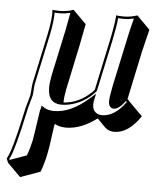

<svg xmlns="http://www.w3.org/2000/svg" viewBox="-60 -484 666 822"><g transform="rotate(5 273.5 -72.5)"><path d="M214.4 -40Q280.3 -43.9 334 -95.7Q339.4 -101.1 343.3 -106L389.2 -321.8Q405.3 -397.9 406.7 -431.2Q418.9 -429.2 441.4 -429.2Q470.7 -429.7 497.1 -439L553.7 -382.3Q553.7 -381.3 530.3 -286.6L486.3 -78.6L497.1 -66.9L553.7 -10.3Q502.4 65.9 441.4 66.4Q417 65.4 402.8 52.2L366.2 15.1Q299.8 65.9 233.4 66.4Q204.1 65.9 186 54.7L185.5 56.2Q184.1 60.1 183.6 61.5Q182.1 68.4 178.7 96.7Q170.9 159.2 163.6 192.4Q154.8 231.9 142.6 263.7L57.1 294.4L0.5 237.8L-6.8 220.2Q14.2 184.6 45.4 40Q48.3 25.4 52.7 6.8Q55.7 -7.8 62.5 -30.3Q68.4 -49.3 70.3 -59.1Q71.3 -64 72.3 -78.6Q73.7 -101.6 75.7 -111.8L120.6 -321.8Q136.2 -395.5 132.8 -431.2Q145 -429.2 167 -429.2Q196.3 -429.7 223.1 -439L279.8 -382.3Q279.8 -381.3 261.2 -286.6L221.2 -97.7Q214.4 -62.5 214.4 -40ZM464.4 -345.2Q469.7 -371.1 483.4 -424.3Q461.4 -418.9 441.4 -418.9Q428.7 -418.9 416 -419.9Q413.1 -385.7 399.4 -319.8L352.5 -101.6L351.1 -99.6Q304.2 -46.4 236.3 -32.7Q220.7 -29.8 206.5 -29.8Q148.9 -29.8 147.5 -95.7Q147.5 -97.7 147.5 -98.6Q147.9 -122.6 154.8 -156.2L195.3 -345.2Q200.7 -371.6 210.4 -424.8Q188 -419.4 167 -418.9Q154.8 -418.9 143.1 -419.9Q143.6 -382.3 130.4 -319.8L85.4 -109.9Q83.5 -100.6 82.5 -80.1Q81.5 -63 80.1 -57.1Q77.6 -46.4 71.8 -26.9Q64.9 -3.9 62.5 9.3Q27.3 173.3 8.8 211.9Q6.3 216.8 4.4 220.7L5.9 225.1L78.1 199.2Q89.4 169.4 97.2 133.8Q99.6 122.6 115.2 15.6Q116.7 7.3 117.2 2.9Q118.2 -1.5 119.6 -4.9L122.6 -18.6L134.8 -10.3Q150.9 -0.5 176.8 0Q247.6 0 322.8 -65.4Q325.7 -67.9 327.6 -69.3L350.1 -89.8L343.8 -60.1Q334.5 -10.3 373.5 -1Q379.4 0 384.8 0Q438.5 -1.5 484.4 -65.9L480.5 -69.8Q453.1 -32.2 430.7 -32.2Q408.7 -33.7 408.2 -63Q408.7 -83 418.9 -133.3Z"/></g></svg>

Font: Linux Biolinum Shadow O
Style: Italic
Weight: 400
Italic angle: -12°
Designer: Philipp H. Poll
Foundry: Philipp H. Poll
Version: Version 0.6.2